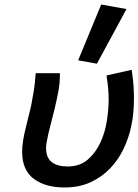

<svg xmlns="http://www.w3.org/2000/svg" viewBox="-20 -818 613 850"><path d="M563 -509 565 -494Q569 -467 571 -439.5Q573 -412 573 -384Q573 -352 570.5 -321.5Q568 -291 561 -260Q551 -210 528 -161Q505 -112 468.5 -73.5Q432 -35 381.5 -11.5Q331 12 265 12Q181 12 129.5 -26.5Q78 -65 78 -146Q78 -170 82.5 -197.5Q87 -225 94 -252Q100 -279 107 -305.5Q114 -332 119 -356Q125 -387 130 -418.5Q135 -450 137 -482L138 -494H245V-481Q245 -448 238 -411.5Q231 -375 222 -337Q213 -300 203.5 -264Q194 -228 188 -196Q186 -188 185 -179Q184 -170 184 -162Q184 -120 209 -100.5Q234 -81 279 -81Q333 -81 368 -111Q403 -141 424 -186Q445 -231 453 -282.5Q461 -334 461 -377Q461 -401 459 -425Q457 -449 453 -473L452 -484ZM326 -551 428 -798 540 -778 409 -536Z"/></svg>

Font: Codetta
Style: Bold Italic
Weight: 700
Italic angle: -11°
Designer: Ulrich Proeller
Foundry: PROSA GmbH
Version: Version 2.00;September 29, 2018;FontCreator 11.5.0.2427 64-b